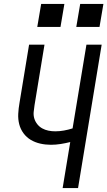

<svg xmlns="http://www.w3.org/2000/svg" viewBox="-20 -964 550 984"><path d="M301 0 340 -236Q316 -230 291 -226Q266 -222 241 -222Q213 -222 186.5 -228Q160 -234 138 -247Q116 -260 100.5 -281Q85 -302 78.5 -327.5Q72 -353 73.5 -381Q75 -409 80 -437L129 -735H208L157 -425Q154 -407 152.5 -389.5Q151 -372 156 -356Q161 -340 171.5 -327Q182 -314 196.5 -306Q211 -298 228 -294.5Q245 -291 263 -291Q285 -291 307.5 -295Q330 -299 352 -306L423 -735H501L380 0ZM371 -826 391 -944H510L490 -826ZM171 -826 191 -944H310L290 -826Z"/></svg>

Font: Iosevka SS04 Oblique
Style: Regular
Weight: 400
Italic angle: -9°
Monospace: yes
Designer: Belleve Invis
Foundry: Belleve Invis
Version: Version 19.0.0; ttfautohint (v1.8.4)